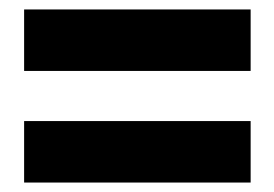

<svg xmlns="http://www.w3.org/2000/svg" viewBox="-20 -498 580 406"><path d="M31 -348V-478H510V-348ZM31 -112V-242H510V-112Z"/></svg>

Font: Braah One
Style: Regular
Weight: 400
Designer: Ashish Kumar
Foundry: Ashish Kumar
Version: Version 1.001; ttfautohint (v1.8.4.7-5d5b);gftools[0.9.29]